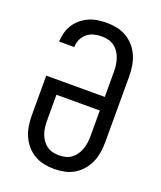

<svg xmlns="http://www.w3.org/2000/svg" viewBox="-139 -831 778 928"><g transform="rotate(20 250.0 -367.5)"><path d="M250 8Q223 8 196.5 2.5Q170 -3 147.5 -16.5Q125 -30 107.5 -50.5Q90 -71 79.5 -95.5Q69 -120 65 -146.5Q61 -173 61 -200V-403H362V-535Q362 -552 359.5 -568.5Q357 -585 351.5 -601Q346 -617 336.5 -631Q327 -645 313 -655Q299 -665 282.5 -669Q266 -673 249 -673Q229 -673 209 -668Q189 -663 173.5 -650Q158 -637 149.5 -618Q141 -599 141 -579H63Q64 -602 70 -625Q76 -648 88.5 -667.5Q101 -687 119 -702Q137 -717 158.5 -726.5Q180 -736 203 -739.5Q226 -743 249 -743Q276 -743 302.5 -737.5Q329 -732 352 -718.5Q375 -705 392.5 -684.5Q410 -664 420.5 -639.5Q431 -615 435 -588.5Q439 -562 439 -535V-200Q439 -173 435 -146.5Q431 -120 420.5 -95.5Q410 -71 392.5 -50.5Q375 -30 352.5 -16.5Q330 -3 303.5 2.5Q277 8 250 8ZM250 -62Q267 -62 283.5 -66Q300 -70 313.5 -80Q327 -90 336.5 -104Q346 -118 351.5 -134Q357 -150 359.5 -166.5Q362 -183 362 -200V-333H139V-200Q139 -183 141 -166.5Q143 -150 148.5 -134Q154 -118 163.5 -104Q173 -90 186.5 -80Q200 -70 216.5 -66Q233 -62 250 -62Z"/></g></svg>

Font: Iosevka Slab
Style: Regular
Weight: 400
Monospace: yes
Designer: Belleve Invis
Foundry: Belleve Invis
Version: Version 11.2.4; ttfautohint (v1.8.3)